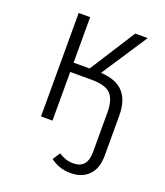

<svg xmlns="http://www.w3.org/2000/svg" viewBox="-135 -615 785 912"><g transform="rotate(20 258.0 -159.0)"><path d="M453 -131V71Q453 137 419 171Q385 205 328 205Q270 205 226 171L250 134Q269 145 285.5 151Q302 157 325 157Q395 157 395 74V-126Q395 -189 368.5 -217.5Q342 -246 270 -246H163V0H105V-523H163V-293H244L391 -523H454L302 -292Q380 -288 416.5 -247.5Q453 -207 453 -131Z"/></g></svg>

Font: Fira Sans Light
Style: Regular
Weight: 300
Designer: bBox Type GmbH & Carrois Corporate GbR & Edenspiekermann AG
Foundry: bBox Type GmbH & Carrois Corporate GbR & Edenspiekermann AG
Version: Version 4.301